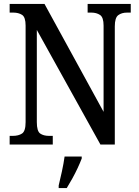

<svg xmlns="http://www.w3.org/2000/svg" viewBox="-20 -734 704 975"><path d="M29 0V-44H45Q74 -44 92 -56Q110 -68 110 -114V-604Q110 -647 92 -658.5Q74 -670 48 -670H29V-714H206L506 -166V-604Q506 -646 488 -658Q470 -670 444 -670H425V-714H644V-670H625Q598 -670 580.5 -657Q563 -644 563 -600V0H490L167 -582V-114Q167 -68 184 -56Q201 -44 229 -44H248V0ZM278 208Q286 175 294.5 136Q303 97 308 61H395V71Q387 92 374.5 119Q362 146 347 173Q332 200 319 221H278Z"/></svg>

Font: Noto Serif Tamil Condensed Medium
Style: Regular
Weight: 500
Width: 3
Designer: Indian Type Foundry, Tom Grace, and the Monotype Design Team
Foundry: Monotype Imaging Inc.
Version: Version 2.004; ttfautohint (v1.8.4.7-5d5b)